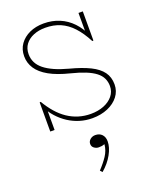

<svg xmlns="http://www.w3.org/2000/svg" viewBox="-189 -808 1053 1294"><g transform="rotate(-20 337.0 -161.5)"><path d="M378 13Q332 13 289 0Q246 -13 208 -37.5Q170 -62 139 -96.5Q108 -131 87 -174L110 -163V0H79V-209L87 -210Q114 -164 145.5 -128Q177 -92 213.5 -67.5Q250 -43 291.5 -30.5Q333 -18 378 -18Q430 -18 471.5 -34.5Q513 -51 537.5 -81Q562 -111 562 -151Q562 -181 550 -206.5Q538 -232 511.5 -252.5Q485 -273 443 -290Q401 -307 341 -322Q252 -344 196 -375.5Q140 -407 113.5 -447.5Q87 -488 87 -536Q87 -586 113 -622.5Q139 -659 183.5 -679.5Q228 -700 285 -700Q346 -700 397.5 -678.5Q449 -657 488.5 -615.5Q528 -574 554 -513L531 -519V-686H562V-477L554 -476Q519 -543 479.5 -585.5Q440 -628 392.5 -648.5Q345 -669 285 -669Q238 -669 200.5 -653.5Q163 -638 141.5 -609Q120 -580 120 -539Q120 -507 133.5 -479.5Q147 -452 175 -429.5Q203 -407 244.5 -388.5Q286 -370 342 -355Q430 -332 485.5 -304.5Q541 -277 568 -240Q595 -203 595 -151Q595 -103 566.5 -66Q538 -29 489 -8Q440 13 378 13ZM420 194Q420 237 392.5 286.5Q365 336 317 377L303 362Q339 324 364 286.5Q389 249 393 205Q381 209 373 210.5Q365 212 351 212Q333 212 318 201Q303 190 303 171Q303 152 318.5 139Q334 126 355 126Q385 126 402.5 144.5Q420 163 420 194Z"/></g></svg>

Font: BioRhyme ExtraLight
Style: Regular
Weight: 250
Designer: Aoife Mooney
Foundry: Aoife Mooney Type
Version: Version 1.600;gftools[0.9.33]